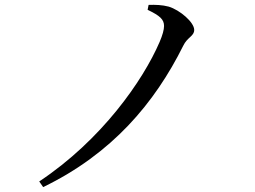

<svg xmlns="http://www.w3.org/2000/svg" viewBox="-20 -736 1040 783"><path d="M582 -696C632 -672 649 -657 649 -630C649 -615 643 -593 631 -565C563 -407 394 -165 140 4L156 27C437 -109 611 -316 727 -549C744 -585 772 -588 772 -614C772 -645 714 -695 668 -709C642 -716 613 -717 586 -716Z"/></svg>

Font: Noto Serif KR Medium
Style: Regular
Weight: 500
Designer: Ryoko NISHIZUKA 西塚涼子 (kana & ideographs); Frank Grießhammer (Latin, Greek & Cyrillic); Wenlong ZHANG 张文龙 (bopomofo); San
Foundry: Adobe
Version: Version 2.001;hotconv 1.1.0;makeotfexe 2.6.0